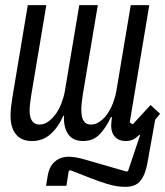

<svg xmlns="http://www.w3.org/2000/svg" viewBox="-20 -536 642 746"><path d="M467 190Q451 190 434.5 187.5Q418 185 394.5 178Q371 171 337 158Q303 145 252 125L247 129L238 186H159L165 149Q171 111 193 92Q215 73 247 73Q259 73 274.5 75.5Q290 78 314 85L473 131L478 127L524 -10L521 -12Q507 2 495 7Q483 12 468 12Q442 12 427 -4Q412 -20 412 -47Q412 -60 415 -81H411Q393 -42 368 -15Q343 12 303 12Q262 12 244 -16Q226 -44 229 -86H226Q206 -41 176 -14.5Q146 12 104 12Q64 12 42.5 -13.5Q21 -39 21 -87Q21 -101 23 -120Q25 -139 28 -157L88 -516H160L102 -170Q99 -152 97 -135.5Q95 -119 95 -108Q95 -52 134 -52Q152 -52 167.5 -63.5Q183 -75 196 -92Q210 -112 219 -135.5Q228 -159 232 -182L288 -516H360L302 -170Q296 -134 296 -111Q296 -79 305.5 -65.5Q315 -52 333 -52Q351 -52 367.5 -63.5Q384 -75 396 -92Q410 -112 419 -135.5Q428 -159 432 -182L488 -516H560L484 -60L496 -53L565 -128L602 -94L583 -71L554 91Q549 120 541 139.5Q533 159 522.5 170Q512 181 498 185.5Q484 190 467 190Z"/></svg>

Font: IBM Plex Mono
Style: Italic
Weight: 400
Italic angle: -9°
Monospace: yes
Designer: Mike Abbink, Paul van der Laan, Pieter van Rosmalen
Foundry: Bold Monday
Version: Version 2.3